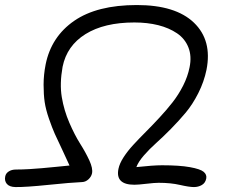

<svg xmlns="http://www.w3.org/2000/svg" viewBox="-41 -759 904 770"><path d="M21 -8.8Q-3.4 -9.3 -13.7 -21.7Q-23.9 -34.2 -20 -51.8Q-17.6 -64 -5.9 -71.5Q5.9 -79.1 22.9 -79.1Q47.9 -79.1 76.9 -80.8Q106 -82.5 127 -84.5Q147.9 -86.4 183.1 -89.8Q218.3 -93.3 237.8 -95.2Q228 -117.7 208.5 -158.7Q189 -199.7 178.7 -222.4Q168.5 -245.1 155.5 -282.5Q142.6 -319.8 138.2 -349.6Q133.8 -379.4 133.8 -419.2Q133.8 -459 142.1 -501Q164.6 -611.8 256.3 -675.3Q348.1 -738.8 507.8 -738.8Q663.1 -738.8 736.8 -668Q810.5 -597.2 787.1 -479Q777.3 -431.2 754.4 -385.7Q731.4 -340.3 703.9 -307.4Q676.3 -274.4 644.3 -241.9Q612.3 -209.5 585.2 -185.3Q558.1 -161.1 535.9 -135.5Q513.7 -109.9 505.9 -88.9Q573.7 -96.2 608.9 -96.2Q679.2 -96.2 720.9 -88.6Q762.7 -81.1 775.9 -69.8Q789.1 -58.6 786.1 -43Q782.7 -25.4 768.6 -17.1Q754.4 -8.8 736.8 -8.8Q717.8 -8.8 680.9 -17.3Q644 -25.9 595.2 -25.9Q579.1 -25.9 546.1 -22Q513.2 -18.1 498 -18.1Q420.9 -18.1 434.1 -82Q438.5 -103.5 454.6 -128.4Q470.7 -153.3 493.7 -178.2Q516.6 -203.1 543.7 -230.2Q570.8 -257.3 598.6 -287.4Q626.5 -317.4 650.6 -348.1Q674.8 -378.9 693.4 -415.5Q711.9 -452.1 719.2 -488.8Q728.5 -533.7 714.6 -568.8Q700.7 -604 668.9 -625.5Q637.2 -647 593.8 -658Q550.3 -668.9 498 -668.9Q377 -668.9 302 -622.3Q227.1 -575.7 210 -491.2Q197.8 -422.9 206.8 -369.4Q215.8 -315.9 237.1 -266.8Q258.3 -217.8 280.5 -182.6Q302.7 -147.5 317.4 -115.5Q332 -83.5 328.1 -64Q325.2 -50.3 313.7 -39.8Q302.2 -29.3 288.1 -28.8Q243.2 -26.9 153.3 -17.6Q63.5 -8.3 21 -8.8Z"/></svg>

Font: Shantell Sans Bouncy
Style: Italic
Weight: 300
Italic angle: -11.31°
Designer: Stephen Nixon, Anya Danilova, Shantell Martin
Foundry: Arrow Type
Version: Version 1.006;[9816181b4]